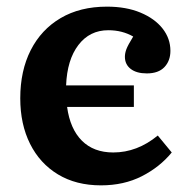

<svg xmlns="http://www.w3.org/2000/svg" viewBox="-20 -544 568 578"><path d="M284 14Q209 14 154.5 -19Q100 -52 70.5 -111Q41 -170 41 -248Q41 -331 72.5 -393Q104 -455 162.5 -489.5Q221 -524 302 -524Q360 -524 403 -506Q446 -488 469.5 -458Q493 -428 493 -391Q493 -361 475 -342Q457 -323 422 -323Q391 -323 373.5 -336.5Q356 -350 356 -373Q356 -384 360.5 -396Q365 -408 381 -434Q348 -453 306 -453Q250 -453 216 -408.5Q182 -364 179 -287H383V-222H182Q191 -156 226.5 -120.5Q262 -85 321 -85Q393 -85 455 -136L497 -85Q461 -41 407 -13.5Q353 14 284 14Z"/></svg>

Font: Literata 12pt SemiBold
Style: Regular
Weight: 600
Designer: Latin by Veronika Burian and Jose Scaglione. Greek by Irene Vlachou. Cyrillic by Vera Evstafieva.
Foundry: TypeTogether
Version: Version 3.002